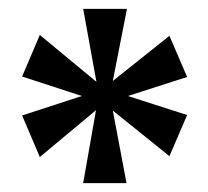

<svg xmlns="http://www.w3.org/2000/svg" viewBox="-20 -780 471 434"><path d="M168 -366 197 -531 70 -425 30 -519 165 -563 30 -607 70 -701 198 -595 168 -760H267L235 -597L363 -699L403 -606L269 -563L403 -520L363 -427L235 -530L266 -366Z"/></svg>

Font: Noto Serif Lao Condensed
Style: Bold
Weight: 700
Width: 3
Designer: Monotype Design Team
Foundry: Monotype Imaging Inc.
Version: Version 2.003; ttfautohint (v1.8.4.7-5d5b)